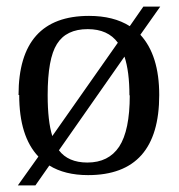

<svg xmlns="http://www.w3.org/2000/svg" viewBox="-20 -519 540 580"><path d="M38 -232H36Q36 -471 249 -471Q323 -471 372 -440L413 -499H464L404 -414Q461 -352 461 -232Q461 10 246 10Q176 10 129 -19L87 41H34L96 -46Q38 -107 38 -232ZM124 -232V-231Q124 -153 138 -108L336 -390Q306 -431 245 -431Q180 -431 152 -386Q124 -342 124 -232ZM372 -231H371Q371 -303 356 -348L158 -65Q186 -28 244 -28Q308 -28 340 -76Q372 -125 372 -231Z"/></svg>

Font: Libra Serif Modern
Style: Regular
Weight: 400
Designer: Stefan Peev, Context Ltd
Foundry: Stefan Peev, Context Ltd
Version: Version 1.000